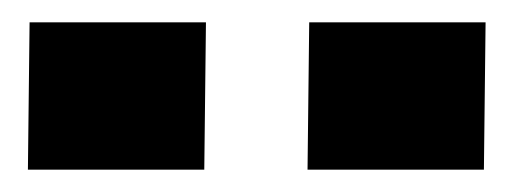

<svg xmlns="http://www.w3.org/2000/svg" viewBox="-20 -737 460 172"><path d="M255.5 -585 257 -717H415L413.5 -585ZM5 -585 6.5 -717H164.5L163 -585Z"/></svg>

Font: Public Sans Thin ExtraBold
Style: Regular
Weight: 800
Version: Version 1.007